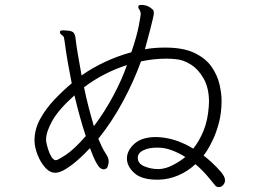

<svg xmlns="http://www.w3.org/2000/svg" viewBox="-20 -757 1040 779"><path d="M617 -28Q555 -28 525 -55Q495 -82 495 -114Q495 -146 525 -173.5Q555 -201 613 -201Q618 -201 622.5 -200.5Q627 -200 631 -200Q666 -197 699.5 -185Q733 -173 764 -154Q789 -185 806 -227Q823 -269 827 -324Q827 -329 827.5 -334Q828 -339 828 -343Q828 -399 807 -437Q786 -475 754.5 -495Q723 -515 692 -517Q683 -518 674 -518.5Q665 -519 655 -519Q605 -519 552 -508Q525 -432 480.5 -348.5Q436 -265 379 -194Q386 -177 393 -162.5Q400 -148 407 -137Q414 -127 417.5 -119Q421 -111 421 -102Q421 -93 417 -81.5Q413 -70 400 -70Q394 -70 387 -75Q380 -80 370 -98Q360 -116 345 -156Q323 -132 297 -109Q271 -86 246.5 -71Q222 -56 204 -56Q182 -56 163 -77.5Q144 -99 132 -130Q120 -161 120 -187Q120 -232 142.5 -273.5Q165 -315 200 -352Q235 -389 271 -419Q263 -459 255.5 -501.5Q248 -544 242 -590Q241 -599 239.5 -604.5Q238 -610 231 -615Q223 -620 223 -627V-628Q224 -634 237 -634Q240 -634 244 -633.5Q248 -633 251 -633Q274 -632 280 -622.5Q286 -613 287 -597Q289 -578 295.5 -539Q302 -500 311 -451Q355 -482 406.5 -506Q458 -530 513 -545Q536 -613 543.5 -654.5Q551 -696 551 -700Q551 -707 548 -713Q546 -718 543.5 -721Q541 -724 541 -729Q541 -730 541.5 -731Q542 -732 542 -733Q543 -737 552 -737Q574 -737 588 -727.5Q602 -718 603 -713Q604 -711 604 -704Q604 -701 603.5 -696.5Q603 -692 599.5 -678Q596 -664 589 -635.5Q582 -607 568 -557Q588 -561 609 -562.5Q630 -564 650 -564Q724 -564 769.5 -542Q815 -520 838.5 -486Q862 -452 870.5 -415Q879 -378 879 -349Q879 -300 868.5 -260Q858 -220 844 -190.5Q830 -161 819 -144.5Q808 -128 806 -126Q817 -118 838 -99Q859 -80 876 -60Q893 -40 893 -26Q893 -15 885.5 -6.5Q878 2 868 2Q857 2 852 -6Q843 -17 822.5 -41.5Q802 -66 773 -91Q742 -62 703.5 -45.5Q665 -29 624 -28ZM495 -493Q399 -462 321 -403Q329 -363 339.5 -322.5Q350 -282 361 -245Q406 -305 441 -371Q476 -437 495 -493ZM167 -185Q169 -172 174.5 -153.5Q180 -135 188.5 -121Q197 -107 207 -107Q214 -107 247.5 -129Q281 -151 328 -205Q316 -241 304.5 -282.5Q293 -324 282 -370Q218 -313 192.5 -267.5Q167 -222 167 -191ZM625 -71Q652 -72 681 -87Q710 -102 732 -120Q705 -137 676.5 -147.5Q648 -158 621 -158H617Q583 -158 561 -147Q539 -136 539 -117Q539 -93 566 -82Q593 -71 621 -71Z"/></svg>

Font: Moon Stars Kai T HW Light
Style: Regular
Weight: 300
Designer: GuiWonder
Version: Version 1.101